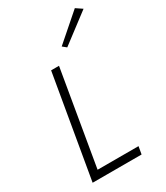

<svg xmlns="http://www.w3.org/2000/svg" viewBox="-230 -1043 982 1138"><g transform="rotate(-30 261.5 -474.5)"><path d="M174 -700 54 0H389L398 -52H118L228 -700ZM523 -920 480 -949 299 -791 325 -770Z"/></g></svg>

Font: Jost Light
Style: Italic
Weight: 300
Italic angle: -5°
Version: Version 3.710